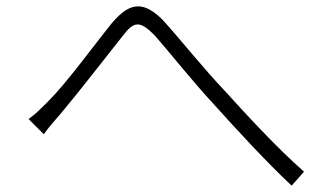

<svg xmlns="http://www.w3.org/2000/svg" viewBox="-20 -639 1040 605"><path d="M118 -216C131 -235 153 -260 173 -283C227 -347 315 -461 366 -525C384 -549 398 -562 414 -562C428 -562 444 -551 467 -528C512 -477 588 -381 655 -309C726 -230 821 -127 899 -54L938 -98C852 -173 747 -288 689 -352C623 -421 544 -520 493 -576C464 -605 439 -619 415 -619C387 -619 362 -600 334 -568C278 -499 192 -380 135 -323C110 -298 93 -280 70 -264Z"/></svg>

Font: Spoqa Han Sans Neo Light
Style: Regular
Weight: 300
Designer: [Spoqa Han Sans Neo] Dong-huui Kim  Younghwa Kang  Yujin Lee  [Noto Sans] Ryoko NISHIZUKA  (kana & ideographs); Paul D. 
Foundry: Spoqa (http://www.spoqa-han-sans.com)
Version: Version 1.000